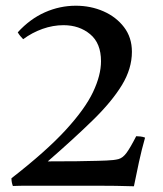

<svg xmlns="http://www.w3.org/2000/svg" viewBox="-20 -650 570 671"><path d="M448 1Q387 -1 313.5 -1Q240 -1 181 -1Q124 -1 85 -1Q46 -1 25 0Q20 -13 20 -27Q141 -121 209 -195Q277 -269 305 -328Q333 -387 333 -436Q333 -499 295 -530.5Q257 -562 202 -562Q165 -562 128.5 -549Q92 -536 61 -513Q56 -518 51 -524Q46 -530 42 -537Q85 -584 137 -607Q189 -630 245 -630Q297 -630 341.5 -610.5Q386 -591 413.5 -555Q441 -519 441 -469Q441 -410 406 -352.5Q371 -295 305 -230.5Q239 -166 147 -86Q202 -86 248 -86.5Q294 -87 322.5 -88Q351 -89 352 -89Q379 -90 394 -94Q409 -98 422 -115.5Q435 -133 456 -174Q462 -174 471 -173Q480 -172 487 -169Q475 -127 465.5 -83Q456 -39 448 1Z"/></svg>

Font: Tiro Devanagari Hindi
Style: Regular
Weight: 400
Designer: Devanagari: John Hudson & Fiona Ross. Latin: John Hudson.
Foundry: Tiro Typeworks Ltd.
Version: Version 1.52